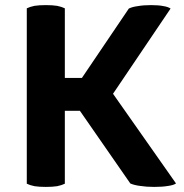

<svg xmlns="http://www.w3.org/2000/svg" viewBox="-20 -735 729 759"><path d="M236.3 -702.1Q224.6 -708 206.1 -711.9Q187.5 -714.8 161.1 -714.8Q134.8 -714.8 116.2 -711.9Q97.7 -708 85.9 -702.1Q85.9 -668 85.9 -600.6Q85.9 -453.1 85.9 -8.8Q97.7 -2.9 116.2 1Q134.8 3.9 161.1 3.9Q187.5 3.9 206.1 1Q224.6 -2.9 236.3 -8.8Q236.3 -105.5 236.3 -296.9Q251 -296.9 295.9 -296.9Q345.7 -225.6 495.1 -9.8Q510.7 -2.9 534.2 0Q558.6 3.9 589.8 3.9Q622.1 3.9 644.5 0Q666 -2.9 675.8 -9.8Q592.8 -127.9 426.8 -364.3Q483.4 -448.2 654.3 -701.2Q644.5 -708 626 -710.9Q607.4 -714.8 577.1 -714.8Q546.9 -714.8 525.4 -710.9Q502.9 -708 489.3 -701.2Q427.7 -609.4 303.7 -426.8Q287.1 -426.8 236.3 -426.8Q236.3 -496.1 236.3 -702.1Z"/></svg>

Font: cl
Style: Bold
Weight: 400
Designer: Mitja Miklavcic
Version: Version 7.504; 2011; Build 1021